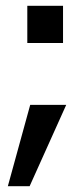

<svg xmlns="http://www.w3.org/2000/svg" viewBox="-20 -491 280 661"><path d="M84 -130H208L82 150H7ZM74 -471H197V-343H74Z"/></svg>

Font: Hanken Grotesk SemiBold
Style: Regular
Weight: 600
Designer: Alfredo Marco Pradil
Foundry: Hanken Design Co.
Version: Version 3.014